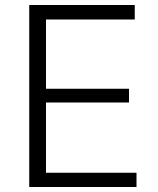

<svg xmlns="http://www.w3.org/2000/svg" viewBox="-20 -748 633 768"><path d="M97 0H526V-57H164V-338H496V-393H164V-670H519V-728H97Z"/></svg>

Font: Wafeq Light
Style: Regular
Weight: 300
Designer: Rasmus Andersson & Azza Alameddine
Foundry: Google & TypeTogether
Version: Version 3.000;January 28, 2025;FontCreator 15.0.0.3014 64-bi